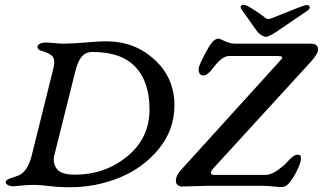

<svg xmlns="http://www.w3.org/2000/svg" viewBox="-20 -783 1360 809"><path d="M1270 -762Q1285 -762 1285 -752Q1285 -746 1278 -740L1146 -650Q1112 -628 1101 -628Q1084 -628 1064 -650L1000 -740Q994 -748 994 -752Q994 -763 1008 -763Q1017 -763 1048 -743Q1079 -723 1099 -707Q1108 -699 1127 -707Q1262 -762 1270 -762ZM1289 -599Q1320 -599 1320 -575Q1320 -556 1290 -523L881 -76Q854 -46 885 -46H1099Q1128 -46 1171 -82Q1178 -87 1190.5 -101Q1203 -115 1213.5 -123Q1224 -131 1233 -131Q1239 -131 1242 -130Q1245 -129 1246 -126.5Q1247 -124 1247.5 -121.5Q1248 -119 1248 -113Q1248 -98 1231 -63.5Q1214 -29 1195 -8Q1183 5 1166 5Q1154 5 1129 2.5Q1104 0 1091 0H850Q841 0 799.5 1.5Q758 3 746 3Q737 3 729 -3Q721 -9 721 -21Q721 -43 741 -65L1160 -527Q1171 -538 1169 -542.5Q1167 -547 1145 -547H946Q915 -547 880 -499Q855 -465 837 -465Q817 -465 817 -492Q817 -510 861 -587Q881 -620 900 -620Q907 -620 928 -609.5Q949 -599 973 -599ZM297 -481 209 -129Q201 -97 219 -72Q237 -47 296 -47Q422 -47 516 -124Q610 -201 610 -322Q610 -438 550.5 -501Q491 -564 371 -564Q341 -564 324.5 -544.5Q308 -525 297 -481ZM205 -495Q213 -528 203 -543Q193 -558 154 -569Q138 -573 138 -586Q138 -594 149 -599Q160 -604 173 -604Q182 -604 209.5 -601.5Q237 -599 247 -599Q283 -599 340.5 -604Q398 -609 428 -609Q547 -609 631 -532Q715 -455 715 -339Q715 -236 649 -155.5Q583 -75 483.5 -34.5Q384 6 274 6Q230 6 188 1Q146 -4 126 -4Q98 -4 69 -1Q40 2 37 2Q24 2 14 -3Q4 -8 4 -15Q4 -22 12 -26.5Q20 -31 36 -36Q52 -41 59 -44Q97 -61 114 -129Z"/></svg>

Font: EB Garamond 08
Style: Italic
Weight: 400
Italic angle: -14°
Version: Version 0.016